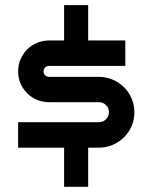

<svg xmlns="http://www.w3.org/2000/svg" viewBox="-20 -720 575 740"><path d="M498 -287.1Q498 -258.8 487.3 -234.1Q476.6 -209.5 458 -190.9Q439.5 -172.4 414.3 -161.6Q389.2 -150.9 360.8 -150.9H319.8V0H227.1V-150.9H49.8V-249H360.8Q377.4 -249 388.7 -260.3Q399.9 -271.5 399.9 -287.1Q399.9 -303.7 388.7 -314.9Q377.4 -326.2 360.8 -326.2H168.9Q144 -326.2 122.3 -335.4Q100.6 -344.7 84.5 -360.8Q68.4 -377 59.1 -398.4Q49.8 -419.9 49.8 -444.8Q49.8 -469.7 59.1 -491.5Q68.4 -513.2 84.5 -529.3Q100.6 -545.4 122.3 -554.7Q144 -564 168.9 -564H227.1V-700.2H319.8V-564H462.9V-465.8H168.9Q159.2 -465.8 153.6 -459.5Q147.9 -453.1 147.9 -444.8Q147.9 -436 154.1 -429.9Q160.2 -423.8 168.9 -423.8H360.8Q389.2 -423.8 414.3 -413.1Q439.5 -402.3 458 -383.8Q476.6 -365.2 487.3 -340.3Q498 -315.4 498 -287.1Z"/></svg>

Font: Bruno Ace SC
Style: Regular
Weight: 400
Designer: Astigmatic (AOETI)
Foundry: Astigmatic (AOETI)
Version: Version 1.000